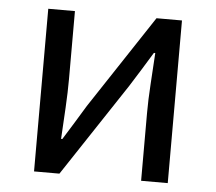

<svg xmlns="http://www.w3.org/2000/svg" viewBox="-44 -591 719 639"><g transform="rotate(5 315.5 -271.5)"><path d="M92.1 0V-543.4H181.2V-316.1Q181.2 -273.5 178.3 -220.9Q175.4 -168.3 172.3 -115.7H176.5Q192.3 -141.1 212.8 -174.2Q233.4 -207.3 248.2 -232.3L453.7 -543.4H538.8V0H449.8V-226.7Q449.8 -269.9 453.2 -322.5Q456.5 -375.1 459.7 -427.7H455.1Q439.9 -402.7 419.2 -369.2Q398.6 -335.7 382.8 -311.1L176.9 0Z"/></g></svg>

Font: Shanggu Sans SC VF
Style: Regular
Weight: 250
Designer: GuiWonder
Version: Version 1.021